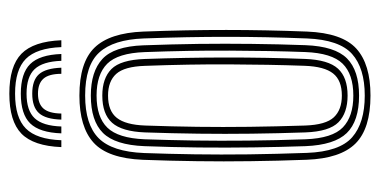

<svg xmlns="http://www.w3.org/2000/svg" viewBox="-218 -576 802 405"><g transform="rotate(-90 182.5 -374.0)"><path d="M182.9 7Q113.1 7 81.7 -24.7Q50.2 -56.4 47.5 -127.6Q45.2 -189.1 44.5 -245.9Q43.7 -302.7 44.5 -358.7Q45.2 -414.6 47.4 -473.2Q50.6 -547.2 83.6 -577.1Q116.5 -607 182.9 -607Q253 -607 284 -575.1Q315 -543.3 317.9 -472.2Q321.4 -380 321.3 -297.1Q321.3 -214.3 317.9 -126.8Q314.9 -52.9 282 -22.9Q249.1 7 182.9 7ZM182.9 -5.1Q240.8 -5.1 270.7 -31.9Q300.6 -58.7 303.4 -127Q306.8 -214.2 306.8 -295.5Q306.9 -376.9 303.4 -471.5Q301 -535.1 273.9 -565Q246.9 -594.9 182.9 -594.9Q121.7 -594.9 93 -566.4Q64.4 -537.9 61.7 -470.5Q59.8 -418.5 59 -363.7Q58.2 -308.9 58.9 -250.1Q59.7 -191.4 62 -127.1Q64.6 -58.3 94.9 -31.7Q125.2 -5.1 182.9 -5.1ZM182.9 -17.1Q129 -17.1 103.8 -43.1Q78.7 -69 76.2 -130.1Q74.4 -182.8 73.6 -239.5Q72.8 -296.2 73.4 -354.4Q74 -412.7 76.2 -470Q78.7 -531.7 104.1 -557.3Q129.5 -582.9 182.9 -582.9Q233.7 -582.9 260.1 -558.5Q286.6 -534.1 288.9 -472.4Q291.1 -412.8 291.9 -356.1Q292.6 -299.4 291.9 -243.3Q291.3 -187.3 289.2 -130Q286.8 -68.1 261.3 -42.6Q235.7 -17.1 182.9 -17.1ZM182.9 -29.2Q228.1 -29.2 250.3 -51.9Q272.5 -74.6 274.7 -130.4Q277.4 -203.8 277.7 -290Q278.1 -376.1 274.6 -469.4Q272.5 -525.9 250 -548.4Q227.5 -570.8 182.9 -570.8Q137.3 -570.8 115.2 -548Q93.1 -525.3 90.7 -469.6Q89 -420.3 88.1 -365.5Q87.3 -310.7 87.9 -251.6Q88.5 -192.6 90.7 -130.1Q92.9 -73.2 115.9 -51.2Q138.8 -29.2 182.9 -29.2ZM182.9 -41.3Q146.2 -41.3 126.6 -60.6Q107 -80 105.2 -130.6Q103.2 -188.4 102.5 -244.1Q101.8 -299.8 102.5 -355.6Q103.2 -411.4 105.2 -468.8Q107.1 -517.3 125.5 -538Q143.9 -558.7 182.9 -558.7Q219.5 -558.7 238.9 -539.4Q258.3 -520 260.1 -469.2Q263.1 -383.9 263.2 -298.1Q263.3 -212.3 260.2 -131Q258.3 -81.8 239.6 -61.5Q221 -41.3 182.9 -41.3ZM182.9 -53.4Q214.9 -53.4 229.5 -71.8Q244.2 -90.2 245.7 -131.7Q248.4 -208.2 248.7 -291.4Q249.1 -374.7 245.6 -468.7Q244.2 -512.1 228.6 -529.4Q213 -546.6 182.9 -546.6Q150.5 -546.6 135.9 -528.1Q121.2 -509.6 119.7 -468.1Q117.7 -412 117 -358.2Q116.3 -304.3 117 -248.6Q117.7 -193 119.7 -131Q121.2 -87.3 137.1 -70.3Q153 -53.4 182.9 -53.4ZM186.9 -754.8Q244.9 -754.8 271.1 -729.3Q297.2 -703.7 299.6 -645.1H285.1Q283.1 -697.4 260.3 -720Q237.4 -742.7 186.9 -742.7Q136.3 -742.7 113.5 -720Q90.6 -697.4 88.7 -645.1H74.2Q76.5 -703.7 102.6 -729.3Q128.8 -754.8 186.9 -754.8ZM186.9 -730.6Q229.9 -730.6 249.4 -710.8Q269 -690.9 270.6 -645.1H256.2Q254.8 -684.3 238.7 -701.4Q222.6 -718.5 186.9 -718.5Q151.2 -718.5 135.1 -701.4Q119 -684.3 117.7 -645.1H103.2Q104.8 -690.9 124.2 -710.8Q143.6 -730.6 186.9 -730.6ZM186.9 -706.5Q215.3 -706.5 227.9 -692.3Q240.5 -678.1 241.7 -645.1H228.8Q228.7 -671.4 218.5 -682.9Q208.3 -694.4 186.9 -694.4Q165.8 -694.4 155.6 -682.9Q145.4 -671.4 145 -645.1H132.2Q133.1 -678.1 145.9 -692.3Q158.7 -706.5 186.9 -706.5Z"/></g></svg>

Font: Big Shoulders Inline Thin
Style: Regular
Weight: 100
Designer: Patric King
Foundry: XO Type Co
Version: Version 2.002